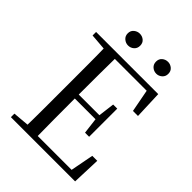

<svg xmlns="http://www.w3.org/2000/svg" viewBox="-254 -1034 1160 1160"><g transform="rotate(45 326.0 -454.0)"><path d="M246.9 -806.5Q226.8 -806.5 210.3 -820.4Q193.8 -834.4 193.8 -857.4Q193.8 -881.1 210.3 -894.4Q226.8 -907.8 246.9 -907.8Q268.4 -907.8 284.2 -894.4Q300 -881.1 300 -857.4Q300 -834.4 284.2 -820.4Q268.4 -806.5 246.9 -806.5ZM488.4 -806.5Q467 -806.5 451.2 -820.4Q435.3 -834.4 435.3 -857.4Q435.3 -881.1 451.2 -894.4Q467 -907.8 488.4 -907.8Q508.1 -907.8 524.3 -894.4Q540.4 -881.1 540.4 -857.4Q540.4 -834.4 524.3 -820.4Q508.1 -806.5 488.4 -806.5ZM52.8 0V-30.1L190.9 -42.1H202.2V0ZM155.3 0Q157.3 -83.6 157.4 -167.7Q157.5 -251.7 157.5 -336.8V-391.1Q157.5 -476.1 157.4 -560.4Q157.3 -644.8 155.3 -728H248.3Q247.1 -645.2 246.6 -559.4Q246.1 -473.5 246.1 -379.9V-357.6Q246.1 -257.3 246.6 -170.7Q247.1 -84.1 248.3 0ZM202.2 0V-34.3H576.6L532.4 -8.9L565.7 -182.5H608.3L601.6 0ZM202.2 -352.7V-386.4H442.5V-352.7ZM435.8 -250.4 422.2 -361.4V-382.4L435.8 -490.8H470.8V-250.4ZM52.8 -698V-728H202.2V-686.9H190.9ZM547.7 -548 514.8 -720.9 559.3 -693H202.2V-728H583.8L590.7 -548Z"/></g></svg>

Font: Source Han Serif JP VF
Style: Regular
Weight: 250
Designer: Ryoko NISHIZUKA 西塚涼子 (kana & ideographs); Frank Grießhammer (Latin, Greek & Cyrillic); Wenlong ZHANG 张文龙 (bopomofo); San
Foundry: Adobe
Version: Version 2.001;hotconv 1.1.0;makeotfexe 2.6.0